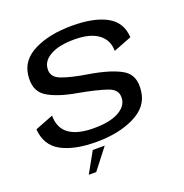

<svg xmlns="http://www.w3.org/2000/svg" viewBox="-133 -714 937 980"><g transform="rotate(-20 336.0 -224.0)"><path d="M279 4.5Q400 4.5 485.5 -37.5Q571 -79.5 580.5 -160Q592 -244.5 535.8 -279.2Q479.5 -314 361.5 -334Q268 -348.5 216.5 -368.2Q165 -388 171.5 -436Q176 -476.5 222.2 -501.2Q268.5 -526 350 -526Q434.5 -526 479.2 -493.2Q524 -460.5 524.5 -400.5L623 -438.5Q619 -520 551 -558Q483 -596 362 -596Q241.5 -596 159 -555.8Q76.5 -515.5 67 -436.5Q56 -352.5 111.5 -316.8Q167 -281 275.5 -262.5Q374 -244.5 428 -225.5Q482 -206.5 475 -156Q470.5 -116.5 423 -91.2Q375.5 -66 290 -66Q202.5 -66 156.8 -98.5Q111 -131 110.5 -199.5L12 -161Q18 -72.5 88.8 -34Q159.5 4.5 279 4.5ZM183.5 148.5H224L311 36.5H246Z"/></g></svg>

Font: Anybody SemiExpanded
Style: Italic
Weight: 400
Width: 6
Italic angle: -10°
Version: Version 1.113;gftools[0.9.25]